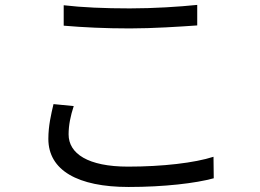

<svg xmlns="http://www.w3.org/2000/svg" viewBox="-20 -723 1040 768"><path d="M234.8 -702V-620.3C313.6 -613.6 399.1 -609.3 499.4 -609.3C591.5 -609.3 701 -616.5 768.9 -621.3V-703.4C696.6 -696 595.4 -689.4 499 -689.4C399 -689.4 306.8 -693.4 234.8 -702ZM274.9 -298.7 194 -306.6C184.5 -266.3 173.4 -219.4 173.4 -167.5C173.4 -41.8 291 24.9 494.4 24.9C636.4 24.9 763.4 9.9 835 -9.9L834 -95.9C758.8 -71.5 629.9 -56.5 492 -56.5C332 -56.5 254.4 -108.6 254.4 -185.4C254.4 -222.3 262 -259.2 274.9 -298.7Z"/></svg>

Font: Source Han Sans JP VF
Style: Regular
Weight: 250
Designer: Ryoko NISHIZUKA 西塚涼子 (kana, bopomofo & ideographs); Paul D. Hunt (Latin, Greek & Cyrillic); Sandoll Communications 산돌커뮤니
Foundry: Adobe
Version: Version 2.004;hotconv 1.0.118;makeotfexe 2.5.65603